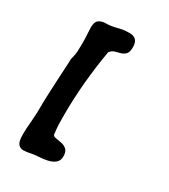

<svg xmlns="http://www.w3.org/2000/svg" viewBox="-166 -753 719 819"><g transform="rotate(30 193.0 -343.0)"><path d="M84 -13Q67 -13 57.5 -25Q48 -37 48 -73Q48 -98 51.5 -134.5Q55 -171 55 -214V-234Q55 -246 56.5 -275Q58 -304 59.5 -339Q61 -374 63 -404.5Q65 -435 65 -451Q72 -477 73 -492.5Q74 -508 74 -534Q74 -561 72.5 -580Q71 -599 71 -611Q71 -639 84.5 -648.5Q98 -658 117 -658Q143 -658 170 -665.5Q197 -673 223 -673H227Q269 -673 269 -628Q269 -602 259.5 -593Q250 -584 238 -580Q224 -576 211.5 -573Q199 -570 188 -556Q174 -474 166.5 -393Q159 -312 159 -229Q159 -204 159.5 -186.5Q160 -169 164 -136Q167 -129 179.5 -127Q192 -125 207.5 -122Q223 -119 234 -109Q245 -99 245 -76Q245 -54 231 -43Q217 -32 196.5 -27.5Q176 -23 155.5 -22Q135 -21 121 -18Q98 -13 84 -13Z"/></g></svg>

Font: Fuzzy Bubbles
Style: Bold
Weight: 700
Designer: Robert E. Leuschke
Foundry: Robert E. Leuschke
Version: Version 1.010; ttfautohint (v1.8.3)